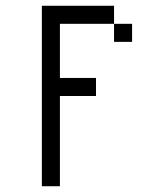

<svg xmlns="http://www.w3.org/2000/svg" viewBox="-20 -520 540 665"><path d="M375 -437.5H187.5V-250H312.5V-187.5H187.5V125H125V-500H375ZM375 -437.5H437.5V-375H375Z"/></svg>

Font: 寒蝉点阵体 16px
Style: Regular
Weight: 400
Designer: Designed by Warren2060
Foundry: ChillType
Version: Version 1.000